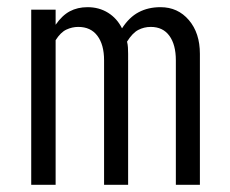

<svg xmlns="http://www.w3.org/2000/svg" viewBox="-20 -515 640 535"><path d="M67 0V-488H135V-446Q153 -472 174.5 -483.5Q196 -495 224 -495Q256 -495 281 -479.5Q306 -464 320 -436Q340 -467.1 366.5 -481Q393 -495 427.2 -495Q475.6 -495 506.3 -459Q537 -423 537 -365V0H470V-347Q470 -390.3 452.1 -415.1Q434.1 -440 400 -440Q381.3 -440 365.1 -431.5Q349 -423 334 -399Q336 -391 336.5 -382.6Q337 -374.3 337 -365V0H270V-347Q270 -390.3 251.5 -415.1Q233 -440 198 -440Q181 -440 164.9 -432.5Q148.9 -425 135 -403V0Z"/></svg>

Font: Red Hat Mono VF Light
Style: Regular
Weight: 300
Monospace: yes
Designer: Pentagram, MCKL
Foundry: Pentagram, MCKL
Version: Version 1.023